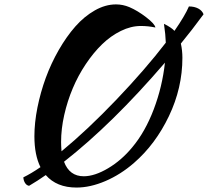

<svg xmlns="http://www.w3.org/2000/svg" viewBox="-20 -760 936 864"><path d="M562 -728Q599.6 -711.9 638.4 -681.9Q677.2 -651.9 679.2 -636.2Q647 -643.1 613.8 -643.1Q569.3 -643.1 523.9 -620.8Q478.5 -598.6 439.5 -560.8Q400.4 -522.9 366 -471.4Q331.5 -419.9 307.4 -362.5Q283.2 -305.2 269 -242.4Q254.9 -179.7 254.9 -121.1Q254.9 -105.5 256.8 -79.1Q373.5 -175.3 503.7 -311.5Q633.8 -447.8 726.1 -567.9Q725.1 -603 717.8 -652.8Q750 -637.2 765.1 -621.1Q812.5 -689.5 830.1 -731Q854.5 -731 872.1 -721.7Q889.6 -712.4 896 -695.8Q841.8 -622.1 793.9 -564Q800.8 -532.2 800.8 -500Q800.8 -364.3 740.2 -237.5Q679.7 -110.8 583 -26.9Q522.9 25.4 454.6 54.7Q386.2 84 324.2 84Q234.9 84 186 27.8Q149.9 53.2 110.8 76.2Q99.6 74.2 92.8 63.5Q85.9 52.7 85 38.1Q120.1 21 162.1 -7.8Q134.8 -62.5 134.8 -147Q134.8 -207.5 148.4 -275.9Q162.1 -344.2 186 -409.7Q210 -475.1 244.6 -535.4Q279.3 -595.7 319.1 -640.9Q358.9 -686 406.5 -713.1Q454.1 -740.2 502 -740.2Q532.7 -740.2 562 -728ZM722.2 -478Q485.8 -202.6 268.1 -32.2Q292.5 33.2 356.9 33.2Q405.8 33.2 466.3 -2.7Q526.9 -38.6 575.2 -97.2Q633.3 -166.5 671.9 -268.1Q710.4 -369.6 722.2 -478Z"/></svg>

Font: Kaushan Script
Style: Regular
Weight: 400
Designer: Pablo Impallari
Foundry: Pablo Impallari
Version: Version 1.002